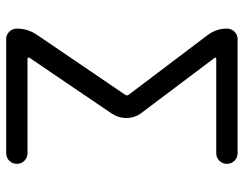

<svg xmlns="http://www.w3.org/2000/svg" viewBox="-102 -691 770 606"><g transform="rotate(90 283.0 -388.0)"><path d="M166 -685.5Q163.1 -685.5 162.1 -683.6Q161.1 -681.6 163.1 -679.7L335.9 -450.2Q352.5 -428.7 352.5 -401.4Q352.5 -377 338.9 -356.4L162.1 -95.7Q161.1 -93.8 162.1 -91.8Q163.1 -89.8 166 -89.8H462.9Q477.5 -89.8 487.3 -80.1Q497.1 -70.3 497.1 -56.2Q497.1 -42 487.3 -32.2Q477.5 -22.5 462.9 -22.5H103.5Q89.8 -22.5 80.1 -32.2Q70.3 -42 70.3 -56.6Q70.3 -89.8 88.9 -118.2L279.3 -398.4Q283.2 -404.3 278.3 -410.2L90.8 -658.2Q70.3 -685.5 70.3 -718.8Q70.3 -733.4 80.1 -743.2Q89.8 -752.9 103.5 -752.9H462.9Q477.5 -752.9 487.3 -743.2Q497.1 -733.4 497.1 -719.2Q497.1 -705.1 487.3 -695.3Q477.5 -685.5 462.9 -685.5Z"/></g></svg>

Font: Gen Jyuu Gothic Normal
Style: Regular
Weight: 300
Designer: [Source Han Sans]
Ryoko NISHIZUKA  (kana & ideographs); Paul D. Hunt (Latin, Greek & Cyrillic); Wenlong ZHANG  (bopomofo
Version: Version 1.002.20150607